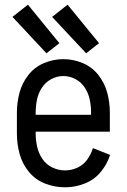

<svg xmlns="http://www.w3.org/2000/svg" viewBox="-20 -790 540 818"><path d="M178 -563 33 -718 99 -770 233 -606ZM347 -563 202 -718 268 -770 402 -606ZM257 8Q213 8 172 -8Q131 -24 103 -58Q75 -92 63.5 -134.5Q52 -177 52 -220V-310Q52 -353 63 -394.5Q74 -436 100.5 -470Q127 -504 167 -521Q207 -538 250 -538Q293 -538 333 -521Q373 -504 399.5 -470Q426 -436 437 -394.5Q448 -353 448 -310V-229H132V-220Q132 -192 138.5 -164Q145 -136 161 -112.5Q177 -89 203 -76.5Q229 -64 257 -64Q284 -64 309.5 -75.5Q335 -87 351.5 -110Q368 -133 376 -159L449 -130Q436 -89 408 -56Q380 -23 339.5 -7.5Q299 8 257 8ZM132 -301H368V-310Q368 -338 362.5 -365Q357 -392 342 -415.5Q327 -439 302.5 -452.5Q278 -466 250 -466Q222 -466 197.5 -452.5Q173 -439 158 -415.5Q143 -392 137.5 -365Q132 -338 132 -310Z"/></svg>

Font: Iosevka SS08
Style: Regular
Weight: 400
Monospace: yes
Designer: Belleve Invis
Foundry: Belleve Invis
Version: 2.1.0; ttfautohint (v1.8.2)